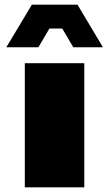

<svg xmlns="http://www.w3.org/2000/svg" viewBox="-20 -800 459 820"><path d="M55 -678 116 -780H311L372 -678ZM86 0V-530H339H340V0ZM8 -598V-600L55 -678H191L144 -598ZM293 -598 246 -678H372L419 -599V-598Z"/></svg>

Font: Foldit Black
Style: Regular
Weight: 900
Version: Version 1.003